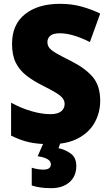

<svg xmlns="http://www.w3.org/2000/svg" viewBox="-20 -744 574 1004"><path d="M504 -217Q504 -156 475.5 -104Q447 -52 389 -21Q331 10 244 10Q179 10 133.5 0Q88 -10 38 -35V-207Q91 -178 145 -162.5Q199 -147 243 -147Q282 -147 300 -162Q318 -177 318 -200Q318 -217 307.5 -230.5Q297 -244 272.5 -259Q248 -274 204 -296Q154 -321 118 -349Q82 -377 62.5 -416Q43 -455 43 -515Q43 -616 111 -670Q179 -724 294 -724Q355 -724 407 -709.5Q459 -695 504 -673L450 -524Q407 -546 367 -558Q327 -570 293 -570Q258 -570 243 -557Q228 -544 228 -524Q228 -506 238.5 -493Q249 -480 276 -464.5Q303 -449 351 -425Q425 -388 464.5 -342Q504 -296 504 -217ZM379 124Q379 177 343.5 208.5Q308 240 247 240Q215 240 189.5 236Q164 232 146 226V133Q162 138 177.5 140.5Q193 143 207 143Q246 143 246 115Q246 83 177 73L209 0H297L286 31Q321 38 350 59Q379 80 379 124Z"/></svg>

Font: Noto Sans Bengali SemiCondensed Black
Style: Regular
Weight: 900
Width: 4
Designer: Joana Ranito - Universal Thirst; Jelle Bosma - Monotype Design Team
Foundry: Universal Thirst ehf.
Version: Version 3.000; ttfautohint (v1.8.4.7-5d5b)